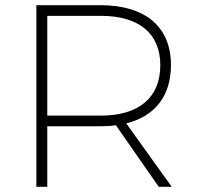

<svg xmlns="http://www.w3.org/2000/svg" viewBox="-20 -719 762 739"><path d="M641 0 466 -244C577 -272 638 -350 638 -469C638 -615 540 -699 367 -699H120V0H162V-233H367C388 -233 407 -234 426 -237L591 0ZM162 -274V-658H368C514 -658 597 -591 597 -468C597 -343 514 -274 368 -274Z"/></svg>

Font: Montserrat ExtraLight
Style: Regular
Weight: 250
Designer: Julieta Ulanovsky
Foundry: Julieta Ulanovsky
Version: Version 4.000